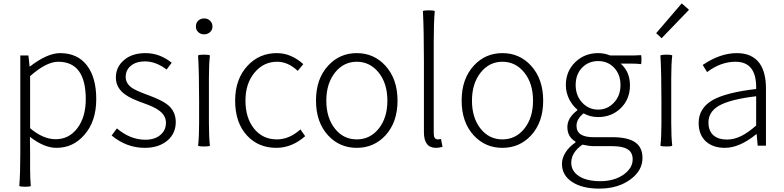

<svg xmlns="http://www.w3.org/2000/svg" viewBox="-20 -861 4634 1135"><path d="M129 243Q99 243 94 238Q100 166 100 46V-147V-533H148L155 -468H157Q260 -547 335 -547Q439 -547 495 -473Q549 -401 549 -275Q549 -143 478 -63Q412 13 314 13Q241 13 157 -52L158 46V142Q158 190 162 238Q159 243 129 243ZM309 -38Q388 -38 437.5 -103.5Q487 -169 487 -275Q487 -496 324 -496Q254 -496 158 -411V-257V-103Q235 -38 309 -38Z M836 13Q728 13 640 -60L671 -102Q750 -35 839 -35Q897 -35 930 -65Q961 -92 961 -136Q961 -178 920 -208Q892 -229 832 -250Q752 -278 719 -303Q665 -342 665 -403Q665 -464 711 -504Q759 -547 840 -547Q924 -547 995 -490L965 -450Q901 -498 838 -498Q782 -498 751 -470Q723 -445 723 -406Q723 -367 761 -341Q783 -326 844 -303Q846 -302 847 -302Q851 -301 858 -298Q938 -268 968 -244Q1019 -205 1019 -139.5Q1019 -74 972 -32Q920 13 836 13Z M1186 5Q1156 5 1151 0Q1157 -50 1157 -133V-267Q1157 -434 1151 -533Q1156 -538 1186 -538Q1217 -538 1221 -533Q1215 -484 1215 -400V-266V-133Q1215 -50 1221 0Q1217 5 1186 5ZM1187 -658Q1166 -658 1152 -671Q1138 -684 1138 -704Q1138 -726 1152 -739Q1166 -752 1187 -752Q1208 -752 1221 -739Q1236 -726 1236 -704Q1236 -684 1221.5 -671Q1207 -658 1187 -658Z M1614 13Q1507 13 1440 -60Q1370 -136 1370 -266Q1370 -394 1444 -473Q1513 -547 1617 -547Q1700 -547 1773 -482L1740 -442Q1683 -496 1618 -496Q1538 -496 1484.5 -431.5Q1431 -367 1431 -266Q1431 -164 1482 -100.5Q1533 -37 1617 -37Q1690 -37 1756 -96L1784 -56Q1705 13 1614 13Z M2089 13Q1988 13 1920 -60Q1848 -138 1848 -266.5Q1848 -395 1920 -473Q1988 -547 2089 -547Q2190 -547 2258 -473Q2330 -394 2330 -266Q2330 -138 2258 -60Q2190 13 2089 13ZM2089 -37Q2168 -37 2219 -101Q2270 -165 2270 -266Q2270 -368 2218.5 -432Q2167 -496 2089 -496Q2011 -496 1960 -431.5Q1909 -367 1909 -266Q1909 -165 1959.5 -101Q2010 -37 2089 -37Z M2557 13Q2486 13 2486 -79V-495Q2486 -683 2480 -795Q2485 -800 2515 -800Q2546 -800 2550 -795Q2544 -728 2544 -615V-434V-73Q2544 -37 2568 -37Q2576 -37 2587 -39L2596 7Q2576 13 2557 13Z M2950 13Q2849 13 2781 -60Q2709 -138 2709 -266.5Q2709 -395 2781 -473Q2849 -547 2950 -547Q3051 -547 3119 -473Q3191 -394 3191 -266Q3191 -138 3119 -60Q3051 13 2950 13ZM2950 -37Q3029 -37 3080 -101Q3131 -165 3131 -266Q3131 -368 3079.5 -432Q3028 -496 2950 -496Q2872 -496 2821 -431.5Q2770 -367 2770 -266Q2770 -165 2820.5 -101Q2871 -37 2950 -37Z M3522 254Q3422 254 3362 214.5Q3302 175 3302 108Q3302 73 3323.5 39.5Q3345 6 3382 -19V-24Q3334 -52 3334 -110Q3334 -165 3393 -209V-213Q3365 -236 3346 -272Q3325 -313 3325 -358Q3325 -440 3381 -494Q3436 -547 3516 -547Q3553 -547 3587 -533H3678H3724Q3739 -533 3769 -535Q3772 -534 3772 -509Q3772 -484 3769 -482Q3747 -485 3709 -485H3649Q3704 -437 3704 -357Q3704 -275 3650 -222Q3596 -169 3516 -169Q3468 -169 3430 -191Q3388 -158 3388 -117Q3388 -50 3488 -50H3600Q3691 -50 3734.5 -20Q3778 10 3778 73Q3778 146 3709 198Q3635 254 3522 254ZM3529 210Q3612 210 3668 170Q3720 132 3720 81Q3720 39 3689 21Q3660 3 3599 3H3544H3490Q3464 3 3423 -6Q3357 40 3357 101Q3357 150 3402 180Q3448 210 3529 210ZM3516 -213Q3570 -213 3608 -253Q3648 -294 3648 -358Q3648 -422 3609 -462Q3572 -500 3516 -500Q3460 -500 3422 -462Q3383 -422 3383 -358.5Q3383 -295 3423 -253Q3461 -213 3516 -213Z M3919 5Q3889 5 3884 0Q3890 -50 3890 -133V-267Q3890 -434 3884 -533Q3889 -538 3919 -538Q3950 -538 3954 -533Q3948 -484 3948 -400V-266V-133Q3948 -50 3954 0Q3950 5 3919 5ZM3891 -635 3859 -665 4010 -841 4053 -803 3972 -719Z M4265 13Q4197 13 4155 -23Q4110 -63 4110 -134Q4110 -221 4192 -269Q4271 -314 4450 -335Q4454 -496 4328 -496Q4241 -496 4160 -435L4134 -477Q4237 -547 4336 -547Q4426 -547 4470 -487Q4508 -434 4508 -338V-169V0H4459L4453 -68H4451Q4352 13 4265 13ZM4277 -36Q4320 -36 4362 -57Q4401 -76 4450 -119V-205V-292Q4297 -274 4230 -236Q4168 -200 4168 -137Q4168 -85 4200 -59Q4229 -36 4277 -36Z"/></svg>

Font: GenSekiGothic TW L
Style: Regular
Weight: 300
Version: Version 1.501;PS 1;hotconv 16.6.51;makeotf.lib2.5.65220